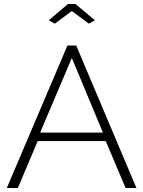

<svg xmlns="http://www.w3.org/2000/svg" viewBox="-20 -937 715 957"><path d="M316 -710H360L660 0H606L507 -234H168L69 0H14ZM493 -276 338 -648 180 -276ZM223 -836 319 -917H356L453 -836L423 -819L338 -882L253 -819Z"/></svg>

Font: Raleway Thin Light
Style: Regular
Weight: 300
Version: Version 4.026